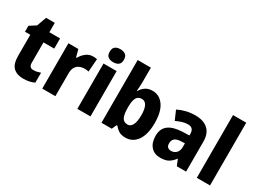

<svg xmlns="http://www.w3.org/2000/svg" viewBox="-50 -1386 2671 2014"><g transform="rotate(30 1286.0 -379.0)"><path d="M295 -121Q317 -121 337.5 -125.5Q358 -130 380 -138V-18Q354 -5 321 2.5Q288 10 246 10Q170 10 126.5 -31Q83 -72 83 -174V-426H19V-498L96 -547L138 -663H243V-549H373V-426H243V-178Q243 -121 295 -121Z M769 -559Q794 -559 817 -554L805 -397Q787 -403 757 -403Q723 -403 695 -391Q667 -379 650 -351Q633 -323 633 -277V0H474V-549H594L618 -460H626Q646 -499 683.5 -529Q721 -559 769 -559Z M979 -768Q1017 -768 1041 -750Q1065 -732 1065 -689Q1065 -646 1040.5 -628.5Q1016 -611 979 -611Q941 -611 917 -628.5Q893 -646 893 -689Q893 -733 916.5 -750.5Q940 -768 979 -768ZM1058 -549V0H899V-549Z M1351 -583Q1351 -558 1349 -530.5Q1347 -503 1345 -478H1351Q1373 -515 1406.5 -537Q1440 -559 1491 -559Q1574 -559 1625.5 -486Q1677 -413 1677 -276Q1677 -138 1625 -64Q1573 10 1486 10Q1435 10 1405 -8.5Q1375 -27 1351 -57H1341L1316 0H1191V-760H1351ZM1435 -429Q1390 -429 1371 -395.5Q1352 -362 1351 -294V-271Q1351 -195 1370 -157.5Q1389 -120 1437 -120Q1473 -120 1493.5 -160Q1514 -200 1514 -278Q1514 -353 1493.5 -391Q1473 -429 1435 -429Z M2008 -560Q2107 -560 2161.5 -510.5Q2216 -461 2216 -363V0H2104L2074 -73H2071Q2039 -30 2003 -10Q1967 10 1905 10Q1834 10 1792.5 -37Q1751 -84 1751 -166Q1751 -253 1807 -295.5Q1863 -338 1971 -343L2057 -346V-364Q2057 -440 1987 -440Q1955 -440 1920 -429.5Q1885 -419 1847 -401L1799 -511Q1843 -534 1895.5 -547Q1948 -560 2008 -560ZM2012 -249Q1958 -247 1935.5 -226Q1913 -205 1913 -169Q1913 -137 1928.5 -123Q1944 -109 1970 -109Q2007 -109 2032 -134.5Q2057 -160 2057 -204V-251Z M2506 0H2346V-760H2506Z"/></g></svg>

Font: Noto Sans Malayalam SemiCondensed ExtraBold
Style: Regular
Weight: 800
Width: 4
Designer: Jelle Bosma - Monotype Design Team
Foundry: Monotype Imaging Inc.
Version: Version 2.104; ttfautohint (v1.8.4.7-5d5b)